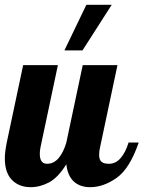

<svg xmlns="http://www.w3.org/2000/svg" viewBox="-28 -770 595 796"><path d="M330 -750H435L314 -561H239ZM-8 -114Q-8 -139 0 -179L68 -500H212L140 -160Q137 -145 137 -132Q137 -91 167 -91Q195 -91 215 -114.5Q235 -138 247 -179L315 -500H459L387 -160Q383 -145 383 -128Q383 -108 392.5 -99.5Q402 -91 424 -91Q452 -91 472.5 -115Q493 -139 505 -179H547Q510 -71 455.5 -32.5Q401 6 346 6Q303 6 277.5 -18Q252 -42 247 -89Q213 -34 175.5 -14Q138 6 99 6Q51 6 21.5 -24Q-8 -54 -8 -114Z"/></svg>

Font: Lobster
Style: Regular
Weight: 400
Designer: Impallari Type
Foundry: Impallari Type
Version: Version 2.100